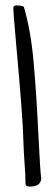

<svg xmlns="http://www.w3.org/2000/svg" viewBox="-20 -687 190 707"><path d="M71 -77Q67 -133 66 -170Q65 -244 39 -530Q29 -642 29 -657Q29 -662 31 -664Q33 -666 38 -667H43Q50 -667 58.5 -665.5Q67 -664 68 -661Q93 -577 103.5 -461.5Q114 -346 122 -179Q128 -60 131 -37Q134 -22 124.5 -11Q115 0 90 0Q74 0 74 -10Q74 -29 73 -46Q72 -63 71 -77Z"/></svg>

Font: Indie Flower
Style: Regular
Weight: 400
Designer: Kimberly Geswein
Foundry: Kimberly Geswein
Version: Version 2.000